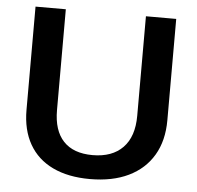

<svg xmlns="http://www.w3.org/2000/svg" viewBox="-51 -740 823 802"><g transform="rotate(5 361.0 -339.0)"><path d="M354.5 9.8Q263.2 9.8 198.5 -21.2Q133.8 -52.2 99.9 -111.6Q65.9 -170.9 65.9 -255.4V-688H192.9V-265.1Q192.9 -179.7 234.6 -135.3Q276.4 -90.8 356.9 -90.8Q439 -90.8 483.9 -137Q528.8 -183.1 528.8 -270.5V-688H655.8V-263.2Q655.8 -177.2 619.6 -116.2Q583.5 -55.2 516.1 -22.7Q448.7 9.8 354.5 9.8Z"/></g></svg>

Font: Arimo SemiBold
Style: Regular
Weight: 600
Designer: Steve Matteson
Foundry: Monotype Imaging Inc.
Version: Version 1.33